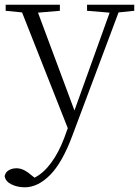

<svg xmlns="http://www.w3.org/2000/svg" viewBox="-32 -527 592 818"><path d="M540 -506.8V-481L473.1 -474.1L275.9 51.8Q233.4 166 181.4 218.5Q129.4 271 73.2 271Q42.5 271 16.8 258.5Q-8.8 246.1 -12.2 223.1Q-8.8 206.5 5.6 198.2Q20 189.9 38.1 189.9Q55.2 189.9 71.3 198.2Q87.4 206.5 104 221.2L115.2 230Q153.8 210.4 186 166.5Q218.3 122.6 241.2 62L256.8 19L62 -474.1L-7.8 -481V-506.8H223.1V-481L129.9 -473.1L285.2 -56.2L435.1 -473.1L338.9 -481V-506.8Z"/></svg>

Font: Source Han Serif CN ExtraLight
Style: Regular
Weight: 250
Designer: Ryoko NISHIZUKA  (kana & ideographs); Frank Grießhammer (Latin, Greek & Cyrillic); Wenlong ZHANG  (bopomofo); Sandoll Co
Foundry: Adobe Systems Incorporated
Version: Version 1.001;PS 1.001;hotconv 16.6.54;makeotf.lib2.5.65590